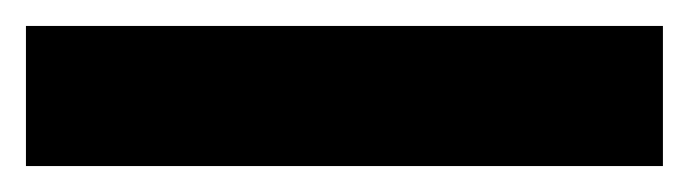

<svg xmlns="http://www.w3.org/2000/svg" viewBox="-22 49 531 148"><path d="M489 177V69H-2V177Z"/></svg>

Font: Noto Sans Armenian ExtraCondensed ExtraBold
Style: Regular
Weight: 800
Width: 2
Designer: Monotype Design Team
Foundry: Monotype Imaging Inc.
Version: Version 2.008